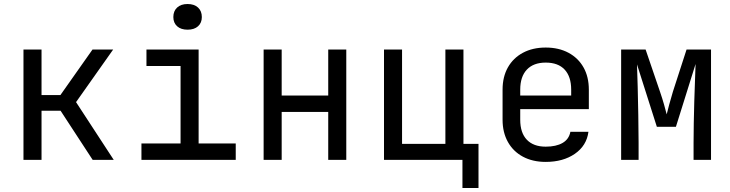

<svg xmlns="http://www.w3.org/2000/svg" viewBox="-20 -797 3640 957"><path d="M97 0V-550H187V-323H281L441 -550H544L359 -288L547 0H442L282 -245H187V0Z M685 0V-82H880V-468H710V-550H970V-82H1155V0ZM915 -649Q882 -649 863 -666Q844 -683 844 -712Q844 -742 863 -759.5Q882 -777 915 -777Q948 -777 967 -759.5Q986 -742 986 -712Q986 -683 967 -666Q948 -649 915 -649Z M1294 0V-550H1384V-321H1616V-550H1706V0H1616V-239H1384V0Z M2285 140V0H1894V-550H1984V-80H2200V-550H2290V-80H2365V140Z M2700 10Q2635 10 2586.5 -16Q2538 -42 2511.5 -89.5Q2485 -137 2485 -200V-350Q2485 -414 2511.5 -461Q2538 -508 2586.5 -534Q2635 -560 2700 -560Q2765 -560 2813.5 -534Q2862 -508 2888.5 -461Q2915 -414 2915 -350V-253H2573V-200Q2573 -135 2606 -100.5Q2639 -66 2700 -66Q2752 -66 2784 -84.5Q2816 -103 2823 -140H2913Q2904 -71 2845.5 -30.5Q2787 10 2700 10ZM2827 -313V-350Q2827 -415 2794.5 -450Q2762 -485 2700 -485Q2639 -485 2606 -450Q2573 -415 2573 -350V-321H2834Z M3076 0V-550H3198L3270 -339Q3281 -307 3290 -275.5Q3299 -244 3303 -227Q3307 -244 3315.5 -275.5Q3324 -307 3334 -340L3402 -550H3524V0H3437V-85Q3437 -130 3438 -183Q3439 -236 3440.5 -290Q3442 -344 3444 -392.5Q3446 -441 3447 -478L3349 -165H3254L3155 -476Q3157 -431 3158.5 -364Q3160 -297 3161.5 -224Q3163 -151 3163 -85V0Z"/></svg>

Font: JetBrains Mono Zero
Style: Regular-Zero
Weight: 400
Designer: Philipp Nurullin, Konstantin Bulenkov
Foundry: JetBrains
Version: Version 2.211